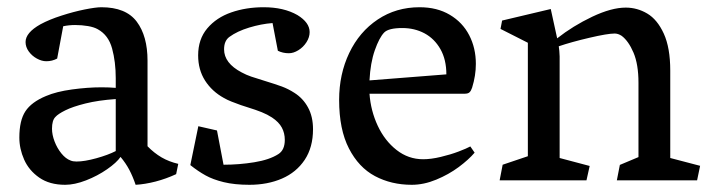

<svg xmlns="http://www.w3.org/2000/svg" viewBox="-20 -496 1952 528"><path d="M106.4 -231.9Q134.8 -244.1 178 -250Q221.2 -255.9 259.3 -255.9Q279.3 -255.9 298.3 -254.4V-280.8Q298.3 -325.7 288.3 -362.5Q278.3 -399.4 249 -415.5Q238.8 -421.4 221.9 -424.3Q205.1 -427.2 186.5 -427.2Q169.9 -427.2 153.8 -423.8L137.2 -335Q123.5 -327.6 107.4 -327.6Q94.7 -327.6 81.3 -335Q67.9 -342.3 59.1 -354.5Q50.3 -366.7 50.3 -380.4Q50.3 -406.2 91.3 -429.2Q115.7 -442.4 149.2 -453.1Q182.6 -463.9 213.1 -470Q243.7 -476.1 258.8 -476.1Q326.2 -476.1 356 -436.5Q385.7 -397 385.7 -329.1V-93.8Q403.8 -75.2 424.3 -63.2Q444.8 -51.3 470.2 -45.4L464.4 -17.1Q437 -4.4 408 3.2Q378.9 10.7 353 12.2Q345.2 -10.7 335.7 -28.8Q326.2 -46.9 311.5 -64.5Q300.8 -48.8 274.4 -30.5Q248 -12.2 216.6 0Q185.1 12.2 159.2 12.2Q116.2 12.2 87.9 -7.6Q59.6 -27.3 46.4 -57.1Q33.2 -86.9 33.2 -117.7Q33.2 -164.6 49.8 -189.9Q66.4 -215.3 106.4 -231.9ZM190.4 -51.8Q212.4 -51.8 244.9 -60.8Q277.3 -69.8 298.3 -80.6V-223.6Q250 -220.2 214.8 -211.4Q179.7 -202.6 159.7 -192.6Q139.6 -182.6 132.3 -174.3Q123 -165 123 -142.1Q123 -125.5 130.1 -106.9Q137.2 -88.4 148.9 -74Q160.6 -59.6 173.8 -54.7Q180.2 -51.8 190.4 -51.8Z M610.8 -394.5Q596.2 -383.8 596.2 -360.4Q596.2 -322.3 644.5 -296.9Q657.2 -290 670.7 -285.4Q684.1 -280.8 708.5 -273.4Q737.3 -264.6 755.1 -258.1Q772.9 -251.5 789.6 -240.7Q813.5 -225.6 827.1 -200.4Q840.8 -175.3 840.8 -140.6Q840.8 -90.8 817.9 -56.4Q794.9 -22 755.4 -4.9Q715.8 12.2 666 12.2Q625 12.2 595.2 4.9Q565.4 -2.4 545.2 -13.7Q524.9 -24.9 503.4 -42L525.4 -148.9L576.7 -137.2L594.7 -43Q637.7 -43 679.4 -49.8Q721.2 -56.6 745.6 -72.3Q763.2 -83.5 763.2 -111.3Q763.2 -129.9 755.1 -145Q747.1 -160.2 728 -172.9Q715.3 -181.2 699.7 -187.5Q684.1 -193.8 660.2 -201.2Q656.2 -202.1 642.3 -207Q628.4 -211.9 616.7 -216.6Q605 -221.2 595.7 -226.6Q563 -244.6 543.9 -274.4Q524.9 -304.2 524.9 -343.8Q524.9 -388.2 550 -418Q575.2 -447.8 616 -461.9Q656.7 -476.1 705.1 -476.1Q760.3 -476.1 797.9 -454.6Q831.5 -434.1 831.5 -407.7Q831.5 -393.6 822.8 -379.9Q814 -366.2 800.5 -357.9Q787.1 -349.6 774.4 -349.6Q757.8 -349.6 744.1 -356.4L729.5 -432.6Q698.2 -430.2 665.3 -420.2Q632.3 -410.2 610.8 -394.5Z M1273.4 -93.3 1285.2 -76.2Q1269 -57.1 1241.5 -36.6Q1213.9 -16.1 1179.7 -2Q1145.5 12.2 1112.3 12.2Q1056.2 12.2 1011.2 -11.7Q966.3 -35.6 939.5 -87.9Q912.6 -140.1 912.6 -221.2Q912.6 -292 940.4 -350.3Q968.3 -408.7 1018.8 -442.4Q1069.3 -476.1 1133.8 -476.1Q1182.1 -476.1 1217 -455.3Q1252 -434.6 1270.3 -399.2Q1288.6 -363.8 1288.6 -320.3Q1288.6 -288.1 1278.3 -254.9Q1275.4 -246.1 1271.2 -242.2Q1267.1 -238.3 1258.3 -238.3H996.1Q999.5 -191.4 1018.8 -150.1Q1038.1 -108.9 1070.6 -83.5Q1103 -58.1 1143.6 -58.1Q1165.5 -58.1 1192.1 -64.5Q1218.8 -70.8 1241.2 -79.3Q1263.7 -87.9 1273.4 -93.3ZM1036.6 -406.7Q1022.9 -392.6 1010.7 -357.7Q998.5 -322.8 996.1 -274.9L1207.5 -291.5Q1207.5 -332 1191.2 -360.8Q1174.8 -389.6 1147.5 -404.3Q1120.1 -418.9 1086.4 -418.9Q1048.8 -418.9 1036.6 -406.7Z M1356.4 -416.5 1360.8 -439.5 1494.6 -471.2 1512.2 -390.6Q1555.7 -424.8 1608.6 -450Q1661.6 -475.1 1700.7 -475.1Q1732.4 -475.1 1760 -458.7Q1787.6 -442.4 1805.4 -403.6Q1823.2 -364.7 1823.2 -301.8V-61.5L1905.3 -40L1897 0H1676.3L1684.6 -42.5L1735.8 -64V-268.6Q1735.8 -318.8 1722.2 -351.1Q1708.5 -383.3 1689.5 -397.5Q1679.7 -403.8 1670.4 -403.8Q1650.9 -403.8 1600.8 -392.1Q1550.8 -380.4 1516.6 -368.7Q1517.1 -365.7 1518.1 -356.2Q1519 -346.7 1519 -340.8V-61.5L1601.6 -39.6L1592.8 0H1354L1362.3 -43L1431.6 -66.4V-378.4Z"/></svg>

Font: Vesper Libre
Style: Regular
Weight: 400
Designer: Robert Keller & Kimya Gandhi
Foundry: Mota Italic
Version: Version 1.058